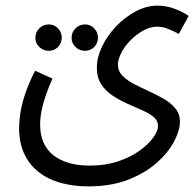

<svg xmlns="http://www.w3.org/2000/svg" viewBox="-20 -434 692 684"><path d="M48 22Q48 2 52 -27.5Q56 -57 68.5 -96Q81 -135 105 -182L167 -154Q153 -123 143 -94Q133 -65 128 -39.5Q123 -14 123 10Q123 46 135 73.5Q147 101 170 119Q193 137 225.5 146.5Q258 156 299 156Q355 156 400 141Q445 126 477 103Q509 80 526 56Q543 32 543 14Q543 -4 527.5 -17Q512 -30 487 -41Q462 -52 434 -64.5Q406 -77 381 -93.5Q356 -110 340.5 -134Q325 -158 325 -192Q325 -229 343.5 -268Q362 -307 393.5 -340Q425 -373 463.5 -393.5Q502 -414 542 -414Q574 -414 605.5 -401.5Q637 -389 652 -377L617 -313Q601 -322 580.5 -330.5Q560 -339 540 -339Q515 -339 490 -325Q465 -311 444.5 -290Q424 -269 412 -245.5Q400 -222 400 -203Q400 -181 416 -164.5Q432 -148 457 -135Q482 -122 510.5 -109Q539 -96 564 -81.5Q589 -67 605 -47.5Q621 -28 621 -1Q621 30 600.5 69.5Q580 109 539 145.5Q498 182 437 206Q376 230 295 230Q240 230 194.5 217Q149 204 116 177.5Q83 151 65.5 112Q48 73 48 22ZM283 -253Q263 -253 249 -266.5Q235 -280 235 -299Q235 -319 249 -333Q263 -347 283 -347Q302 -347 315.5 -333Q329 -319 329 -300Q329 -280 315.5 -266.5Q302 -253 283 -253ZM154 -253Q134 -253 120 -266.5Q106 -280 106 -299Q106 -319 120 -333Q134 -347 154 -347Q173 -347 186.5 -333Q200 -319 200 -300Q200 -280 186.5 -266.5Q173 -253 154 -253Z"/></svg>

Font: Noto Sans Arabic ExtraCondensed
Style: Regular
Weight: 400
Width: 2
Designer: Monotype Design Team, Nadine Chahine, Nizar Qandah and Khaled Hosny
Foundry: Monotype Imaging Inc.
Version: Version 2.012